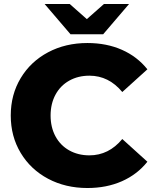

<svg xmlns="http://www.w3.org/2000/svg" viewBox="-20 -930 778 964"><path d="M34 -350Q34 -455 84 -538Q134 -621 221.5 -667.5Q309 -714 419 -714Q515 -714 592 -680Q669 -646 720 -582L594 -468Q526 -550 429 -550Q372 -550 327.5 -525Q283 -500 258.5 -454.5Q234 -409 234 -350Q234 -291 258.5 -245.5Q283 -200 327.5 -175Q372 -150 429 -150Q526 -150 594 -232L720 -118Q669 -54 592 -20Q515 14 419 14Q309 14 221.5 -32.5Q134 -79 84 -162Q34 -245 34 -350ZM628 -910 498 -758H334L204 -910H330L416 -834L502 -910Z"/></svg>

Font: Idrija
Style: Regular
Weight: 800
Designer: Julieta Ulanovsky
Foundry: Julieta Ulanovsky
Version: Version 7.200